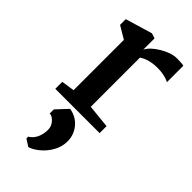

<svg xmlns="http://www.w3.org/2000/svg" viewBox="-269 -621 996 996"><g transform="rotate(45 229.0 -122.5)"><path d="M53 0ZM125 -62V-431L56 -472V-514L204 -558L232 -549V-466Q248 -499 297.5 -528.5Q347 -558 389 -558Q427 -558 438 -554V-434Q402 -452 352 -452Q290 -452 249 -425V-64L378 -51V0H53V-51ZM291 148Q291 187 271.5 222Q252 257 223 281Q194 305 168 313L129 288V275Q153 261 165 234.5Q177 208 177 177Q177 151 159 131Q141 111 123 111V81L181 19Q232 28 261.5 64.5Q291 101 291 148Z"/></g></svg>

Font: Martel
Style: Bold
Weight: 700
Designer: Dan Reynolds
Foundry: Dan Reynolds
Version: Version 1.001; ttfautohint (v1.1) -l 5 -r 5 -G 72 -x 0 -D la